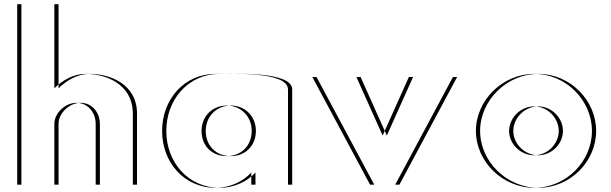

<svg xmlns="http://www.w3.org/2000/svg" viewBox="-20 -880 2912 915"><path d="M259 -860V-459C299 -499 352 -528 408 -528C502 -528 633 -481 633 -338V0H456V-290C456 -341 421 -390 364 -390C311 -390 259 -341 259 -290V0H82V-860ZM239 -860H62V0H239V-290C239 -341 291 -390 344 -390C401 -390 436 -341 436 -290V0H613V-338C613 -481 482 -528 388 -528C332 -528 279 -499 239 -459Z M960.5 -256C960.5 -327 1013.5 -377 1080.5 -377C1146.5 -377 1199.5 -327 1199.5 -256C1199.5 -186 1149.5 -136 1080.5 -136C1008.5 -136 960.5 -186 960.5 -256ZM1372.5 -454V0H1197.5V-58C1159.5 -16 1097.5 15 1027.5 15C877.5 15 772.5 -106 772.5 -256C772.5 -406 877.5 -528 1027.5 -528C1096.5 -528 1372 -541 1372.5 -454ZM940.5 -256C940.5 -186 988.5 -136 1060.5 -136C1129.5 -136 1179.5 -186 1179.5 -256C1179.5 -327 1126.5 -377 1060.5 -377C993.5 -377 940.5 -327 940.5 -256ZM1352.5 -454C1352 -541 1076.5 -528 1007.5 -528C857.5 -528 752.5 -406 752.5 -256C752.5 -106 857.5 15 1007.5 15C1077.5 15 1139.5 -16 1177.5 -58V0H1352.5Z M1698.5 -513 1823.5 -234 1948.5 -513H2158.5L1883.5 0H1763.5L1488.5 -513ZM1678.5 -513H1468.5L1743.5 0H1863.5L2138.5 -513H1928.5L1803.5 -234Z M2426.2 -256C2426.2 -317.8 2480.4 -372.9 2545 -372.9C2609.6 -372.9 2662.8 -317.8 2662.8 -256C2662.8 -194.3 2609.6 -140.1 2545 -140.1C2480.4 -140.1 2426.2 -194.3 2426.2 -256ZM2268 -256C2268 -401 2394 -528 2546 -528C2698 -528 2821 -401 2821 -256C2821 -111 2698 15 2546 15C2394 15 2268 -111 2268 -256ZM2406.2 -256C2406.2 -194.3 2460.4 -140.1 2525 -140.1C2589.6 -140.1 2642.8 -194.3 2642.8 -256C2642.8 -317.8 2589.6 -372.9 2525 -372.9C2460.4 -372.9 2406.2 -317.8 2406.2 -256ZM2248 -256C2248 -111 2374 15 2526 15C2678 15 2801 -111 2801 -256C2801 -401 2678 -528 2526 -528C2374 -528 2248 -401 2248 -256Z"/></svg>

Font: Hussar Plate
Style: Regular
Weight: 700
Foundry: Cannot Into Space Fonts
Version: Version 0.798247